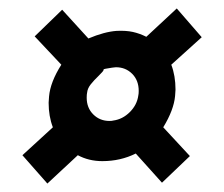

<svg xmlns="http://www.w3.org/2000/svg" viewBox="-20 -432 530 454"><path d="M92 2 164 -65Q190 -51 222 -51Q265 -51 301 -69L363 0L429 -63L366 -131Q391 -172 394 -205L395 -220Q395 -253 385 -279L457 -344L398 -412L326 -345Q310 -353 294 -356.5Q278 -360 256 -359Q227 -357 189 -341L127 -409L62 -346L125 -279Q99 -238 96 -204L95 -189Q95 -157 105 -131L33 -65ZM254 -273Q277 -273 292.5 -257.5Q308 -242 308 -217Q308 -210 307 -206Q304 -184 287 -167Q270 -150 248 -147Q245 -146 239 -146Q216 -146 200.5 -161.5Q185 -177 185 -201Q185 -209 186 -213Q187 -223 194.5 -232.5Q202 -242 213.5 -253Q225 -264 225 -267Q225 -267 225 -268Q225 -269 245 -272Q254 -273 254 -273Z"/></svg>

Font: Cambay Devanagari
Style: Bold Italic
Weight: 700
Designer: Pooja Saxena
Foundry: Pooja Saxena
Version: Version 1.005;PS 001.005;hotconv 1.0.70;makeotf.lib2.5.58329